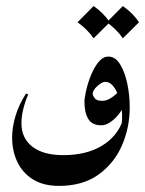

<svg xmlns="http://www.w3.org/2000/svg" viewBox="-20 -444 473 625"><path d="M379.9 -52.2 402.3 -94.7Q402.3 -28.3 376.7 30Q351.1 88.4 300 124.8Q249 161.1 171.9 161.1Q121.1 161.1 87.2 139.9Q53.2 118.7 36.4 83Q19.5 47.4 19.5 3.9Q19.5 -30.8 30.8 -67.6Q42 -104.5 64.9 -139.6L71.8 -136.7Q49.8 -84.5 49.8 -43Q49.8 5.9 85.2 33.4Q120.6 61 186.5 61Q260.3 61 310.8 31Q361.3 1 379.9 -52.2ZM372.6 -21.5Q380.9 -56.6 375.5 -92.8Q370.1 -128.9 355.7 -153.3Q341.3 -177.7 322.8 -177.7Q312.5 -177.7 297.1 -164.1Q281.7 -150.4 281.7 -137.7Q281.7 -133.3 288.1 -124.5Q294.4 -115.7 313 -115.7Q329.1 -115.7 346.7 -128.7Q364.3 -141.6 369.1 -152.3L382.8 -103.5Q379.9 -89.8 368.2 -74.2Q356.4 -58.6 340.6 -47.4Q324.7 -36.1 309.6 -36.1Q279.8 -36.1 267.3 -56.9Q254.9 -77.6 254.9 -111.8Q254.9 -124.5 260.3 -148.7Q265.6 -172.9 275.9 -198.5Q286.1 -224.1 300.5 -241.9Q314.9 -259.8 333 -259.8Q355.5 -259.8 370.8 -234.9Q386.2 -210 394.3 -172.1Q402.3 -134.3 402.3 -94.7Q397.9 -70.3 390.1 -52.5Q382.3 -34.7 372.6 -21.5ZM284.7 -424.3Q316.9 -401.9 337.4 -371.6L284.7 -319.3Q274.4 -334.5 261.2 -347.4Q248 -360.4 232.4 -371.6ZM379.9 -424.3Q412.1 -401.9 432.6 -371.6L379.9 -319.3Q369.6 -334.5 356.4 -347.4Q343.3 -360.4 327.6 -371.6Z"/></svg>

Font: Lateef Medium
Style: Regular
Weight: 500
Designer: SIL International
Foundry: SIL International
Version: Version 4.200